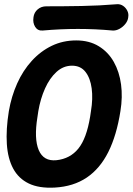

<svg xmlns="http://www.w3.org/2000/svg" viewBox="-20 -875 630 912"><path d="M552 -347Q534 -232 494.5 -153Q455 -74 392 -31.5Q329 11 240 16Q165 20 116.5 -3.5Q68 -27 42.5 -74.5Q17 -122 12.5 -191Q8 -260 22 -347Q34 -417 61.5 -478.5Q89 -540 131 -586Q173 -632 226 -657.5Q279 -683 342 -683Q404 -683 449 -655.5Q494 -628 520.5 -581Q547 -534 555 -474Q563 -414 552 -347ZM158 -320Q141 -216 164 -162Q187 -108 248 -114Q313 -121 352 -169Q391 -217 408 -320L412 -347Q422 -406 415.5 -455Q409 -504 386 -533.5Q363 -563 322 -563Q281 -563 248.5 -533.5Q216 -504 194 -455Q172 -406 162 -347ZM589 -792Q587 -776 575.5 -761.5Q564 -747 547.5 -738Q531 -729 515 -730Q351 -745 183 -730Q159 -728 147 -747.5Q135 -767 139 -792V-793Q142 -816 159 -830.5Q176 -845 200 -845Q284 -845 367.5 -846.5Q451 -848 536 -855Q552 -856 565 -847Q578 -838 585 -823.5Q592 -809 589 -793Z"/></svg>

Font: Winky Sans SemiBold
Style: Italic
Weight: 600
Italic angle: -8.97852°
Designer: Simon Atzbach
Foundry: typofactur
Version: Version 1.205